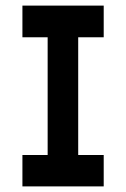

<svg xmlns="http://www.w3.org/2000/svg" viewBox="-20 -653 451 685"><path d="M60 12V-100H150V-520H60V-633H350V-520H259V-100H350V12Z"/></svg>

Font: Pixelify Sans Medium
Style: Regular
Weight: 500
Designer: Stefie Justprince
Foundry: Typecalism Foundryline
Version: Version 1.000;February 13, 2025;FontCreator 15.0.0.3015 64-b